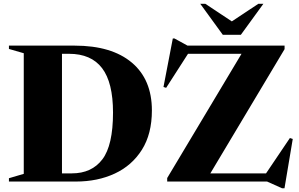

<svg xmlns="http://www.w3.org/2000/svg" viewBox="-20 -955 1574 1010"><path d="M27 0V-17.5L105 -40.5V-675L27 -697.5V-715H372.5Q567 -715 673 -626Q779 -537 779 -374Q779 -250.5 726.5 -167.2Q674 -84 583.8 -42Q493.5 0 379.5 0ZM574.5 -363Q574.5 -521 517 -596.5Q459.5 -672 343 -672H306V-43H358Q462.5 -43 518.5 -116.8Q574.5 -190.5 574.5 -363ZM1477 -715V-696.5L1086.5 -43H1379.5L1505 -229L1520 -224L1476.5 35.5H1464L1385 0H859.5V-18.5L1250.5 -672H969L854 -493L840 -497.5L889 -752.5H898L966.5 -715ZM1365.5 -935 1247 -772H1152L1033.5 -935H1060L1199.5 -842.5L1339 -935Z"/></svg>

Font: Newsreader Display
Style: Bold
Weight: 700
Designer: Hugues Gentile
Foundry: Production Type
Version: Version 1.001